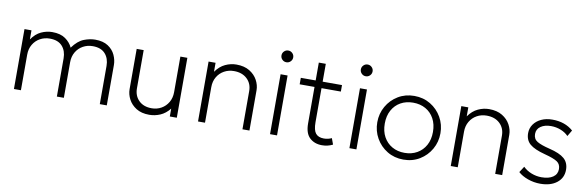

<svg xmlns="http://www.w3.org/2000/svg" viewBox="-49 -1087 4640 1515"><g transform="rotate(10 2271.5 -330.0)"><path d="M85 0V-480H141V-407Q174 -455 217.2 -475Q260.5 -495 306 -495Q371.5 -495 411.2 -467Q451 -439 469 -399Q512.5 -458.5 560 -476.8Q607.5 -495 650 -495Q713.5 -495 753 -469Q792.5 -443 810.8 -403.2Q829 -363.5 829 -323V0H773V-306Q773 -366 739.5 -403.5Q706 -441 640 -441Q597 -441 561.8 -421.5Q526.5 -402 505.8 -366.8Q485 -331.5 485 -285V0H429V-306Q429 -366 395.5 -403.5Q362 -441 296 -441Q253 -441 217.8 -421.5Q182.5 -402 161.8 -366.8Q141 -331.5 141 -285V0Z M1171 15Q1108 15 1066.5 -11.2Q1025 -37.5 1004.5 -77Q984 -116.5 984 -157V-480H1040V-174Q1040 -114 1078 -76.5Q1116 -39 1181 -39Q1223 -39 1257.8 -58.5Q1292.5 -78 1313.2 -113.2Q1334 -148.5 1334 -195V-480H1390V0H1334V-63Q1300.5 -21 1258.2 -3Q1216 15 1171 15Z M1560 0V-480H1616V-408Q1649 -454.5 1692.5 -474.8Q1736 -495 1781 -495Q1844.5 -495 1887 -469Q1929.5 -443 1950.8 -403.2Q1972 -363.5 1972 -323V0H1916V-306Q1916 -366 1876.5 -403.5Q1837 -441 1771 -441Q1728 -441 1692.8 -421.5Q1657.5 -402 1636.8 -366.8Q1616 -331.5 1616 -285V0Z M2137 0V-480H2193V0ZM2165 -581Q2145.5 -581 2131.8 -594.8Q2118 -608.5 2118 -628Q2118 -647.5 2131.8 -661.2Q2145.5 -675 2165 -675Q2184.5 -675 2198.2 -661.2Q2212 -647.5 2212 -628Q2212 -608.5 2198.2 -594.8Q2184.5 -581 2165 -581Z M2555 15Q2494.5 15 2456.2 -21Q2418 -57 2418 -135V-428H2299V-480H2418V-623H2474V-480H2629V-428H2474V-155Q2474 -91.5 2495.2 -65.8Q2516.5 -40 2560.5 -40Q2579.5 -40 2595.2 -44Q2611 -48 2623 -54L2641 -5Q2601 15 2555 15Z M2773 0V-480H2829V0ZM2801 -581Q2781.5 -581 2767.8 -594.8Q2754 -608.5 2754 -628Q2754 -647.5 2767.8 -661.2Q2781.5 -675 2801 -675Q2820.5 -675 2834.2 -661.2Q2848 -647.5 2848 -628Q2848 -608.5 2834.2 -594.8Q2820.5 -581 2801 -581Z M3207 15Q3134.5 15 3077.2 -19.8Q3020 -54.5 2987 -112.5Q2954 -170.5 2954 -240Q2954 -309.5 2987 -367.5Q3020 -425.5 3077.2 -460.2Q3134.5 -495 3207 -495Q3279.5 -495 3336.8 -460.2Q3394 -425.5 3427 -367.5Q3460 -309.5 3460 -240Q3460 -170.5 3427 -112.5Q3394 -54.5 3337 -19.8Q3280 15 3207 15ZM3207 -39Q3263.5 -39 3307 -63.8Q3350.5 -88.5 3375.2 -133.5Q3400 -178.5 3400 -240Q3400 -301.5 3375.2 -346.8Q3350.5 -392 3307 -416.5Q3263.5 -441 3207 -441Q3150.5 -441 3107 -416.5Q3063.5 -392 3038.8 -346.8Q3014 -301.5 3014 -240Q3014 -178.5 3038.8 -133.5Q3063.5 -88.5 3107 -63.8Q3150.5 -39 3207 -39Z M3585 0V-480H3641V-408Q3674 -454.5 3717.5 -474.8Q3761 -495 3806 -495Q3869.5 -495 3912 -469Q3954.5 -443 3975.8 -403.2Q3997 -363.5 3997 -323V0H3941V-306Q3941 -366 3901.5 -403.5Q3862 -441 3796 -441Q3753 -441 3717.8 -421.5Q3682.5 -402 3661.8 -366.8Q3641 -331.5 3641 -285V0Z M4304 15Q4252.5 15 4204.2 -2.2Q4156 -19.5 4126 -47L4157 -95Q4185 -67.5 4224 -52.2Q4263 -37 4305 -37Q4363 -37 4396.5 -60Q4430 -83 4430 -124Q4430 -163 4401.8 -182.2Q4373.5 -201.5 4299 -221Q4215 -243 4178 -274.5Q4141 -306 4141 -362Q4141 -401.5 4163 -432.8Q4185 -464 4223.5 -482Q4262 -500 4312 -500Q4413.5 -500 4479 -442L4450 -393Q4426 -418.5 4388.8 -433.2Q4351.5 -448 4310 -448Q4260 -448 4228 -426Q4196 -404 4196 -365Q4196 -324.5 4228 -305.5Q4260 -286.5 4328 -270Q4411.5 -250 4448.8 -217.5Q4486 -185 4486 -128Q4486 -63 4436.2 -24Q4386.5 15 4304 15Z"/></g></svg>

Font: Geologica Thin
Style: Regular
Weight: 100
Designer: Sindre Bremnes, Frode Helland
Foundry: Monokrom Skriftforlag AS
Version: Version 1.010; ttfautohint (v1.8.4.7-5d5b);gftools[0.9.28]